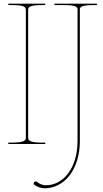

<svg xmlns="http://www.w3.org/2000/svg" viewBox="-20 -780 560 1040"><path d="M275 -760V-752.5H325C391 -752.5 400 -743 400 -727.5V-15C400 123.5 328 223.5 228 223.5C211.5 223.5 194.5 216.5 180 205C178 203.5 175 202.5 173 202.5C168 202.5 162.5 208 162.5 213.5C162.5 216.5 164 219.5 167 221.5C180.5 232 203 240 220.5 240C332 240 412.5 133 412.5 -15V-727.5C412.5 -743 421.5 -752.5 487.5 -752.5H505V-760ZM225 0V-7.5H207.5C139 -7.5 132.5 -20.5 132.5 -35V-726.5C132.5 -742 141.5 -752.5 207.5 -752.5H225V-760H25V-752.5H45C111 -752.5 120 -742 120 -726.5V-35C120 -20.5 113.5 -7.5 45 -7.5H25V0Z"/></svg>

Font: ZnikomitSC
Style: Regular
Weight: 100
Designer: gluk
Foundry: gluk
Version: Version 0.55